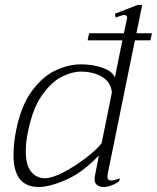

<svg xmlns="http://www.w3.org/2000/svg" viewBox="-20 -737 627 767"><path d="M411 -46Q409 -36 409 -32Q409 -16 424 -16Q435 -16 459 -24L456 -13Q443 -3 425.5 3.5Q408 10 395 10Q378 10 368 2.5Q358 -5 358 -21Q358 -29 359 -33L375 -116Q309 -47 243.5 -18.5Q178 10 135 10Q34 10 34 -117Q34 -167 45 -219Q65 -317 108.5 -375Q152 -433 203.5 -456.5Q255 -480 304 -480Q348 -480 387.5 -467Q427 -454 439 -428L469 -576H330L336 -604H475L487 -661L488 -666Q488 -677 475 -677Q469 -677 442 -667L439 -682L529 -717H548L525 -604H587L581 -576H519ZM427 -368Q423 -409 388 -430Q353 -451 302 -451Q270 -451 229 -431.5Q188 -412 149.5 -359Q111 -306 92 -212Q83 -172 83 -133Q83 -77 104.5 -51Q126 -25 159 -25Q188 -25 234 -49Q280 -73 323.5 -106.5Q367 -140 386 -165Z"/></svg>

Font: Taviraj ExtraLight
Style: Italic
Weight: 275
Italic angle: -12°
Designer: Katatrad Team
Foundry: CadsonDemak
Version: Version 1.001